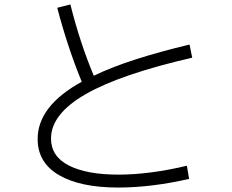

<svg xmlns="http://www.w3.org/2000/svg" viewBox="-20 -801 1040 862"><path d="M819 -57 829 2Q748 21 666.5 31Q585 41 511 41Q340 41 244.5 -15Q149 -71 149 -177Q149 -325 347 -434Q315 -512 287.5 -595Q260 -678 237 -766L296 -781Q338 -612 401 -461Q482 -500 589.5 -534.5Q697 -569 831 -601L843 -542Q521 -468 365 -378.5Q209 -289 209 -179Q209 -99 289 -58Q369 -17 512 -17Q583 -17 662 -27.5Q741 -38 819 -57Z"/></svg>

Font: Murecho Light
Style: Regular
Weight: 300
Designer: Neil Summerour
Foundry: Positype
Version: Version 1.010; ttfautohint (v1.8.3)